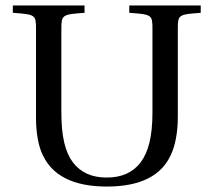

<svg xmlns="http://www.w3.org/2000/svg" viewBox="-20 -670 783 704"><path d="M27 -623C110 -617 112 -616 112 -563V-238C112 -183 121 -133 137 -101C180 -9 279 14 371 14C464 14 563 -8 606 -101C622 -134 632 -184 632 -240V-563C632 -616 634 -617 716 -623V-650H454V-623C537 -617 539 -616 539 -563V-258C539 -169 524 -113 496 -75C467 -37 426 -19 371 -19C317 -19 276 -37 247 -75C219 -113 205 -169 205 -258V-563C205 -616 208 -617 290 -623V-650H27Z"/></svg>

Font: erewhon
Style: Regular
Weight: 400
Version: Version 1.0.0